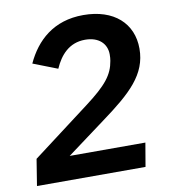

<svg xmlns="http://www.w3.org/2000/svg" viewBox="-80 -780 761 850"><g transform="rotate(-10 300.0 -355.0)"><path d="M523.8 -106.2H183.6L359 -236.2C490.4 -332.7 570.3 -404.5 570.3 -520.6C570.3 -633.9 488.6 -709.9 350.5 -709.9C216.6 -709.9 136.4 -634.6 91.6 -537.6L201 -495C225.9 -551.8 267 -600.9 339.5 -600.9C401.3 -600.9 436.1 -566.4 436.1 -517.8C436.1 -507.1 435.4 -497.9 433.9 -489.7C423.7 -427.9 391 -386.7 295.1 -314.3L36.9 -119L17.8 0H505.7Z"/></g></svg>

Font: Margiela Mono Italic SmBold It
Style: Regular
Weight: 600
Designer: Mike Abbink, Paul van der Laan, Pieter van Rosmalen
Foundry: Bold Monday
Version: Version 2.003 2021